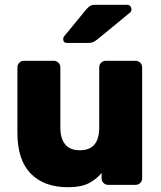

<svg xmlns="http://www.w3.org/2000/svg" viewBox="-20 -775 674 805"><path d="M53 0ZM80 -520H206Q217 -520 225 -512Q233 -504 233 -493V-240Q233 -195 253 -170Q273 -145 315 -145Q396 -145 396 -240V-493Q396 -504 404 -512Q412 -520 423 -520H549Q560 -520 568 -512Q576 -504 576 -493V-27Q576 -16 568 -8Q560 0 549 0H433Q422 0 414 -8Q406 -16 406 -27V-50Q385 -24 352.5 -7Q320 10 265 10Q165 10 109 -47Q53 -104 53 -218V-493Q53 -504 61 -512Q69 -520 80 -520ZM379 -755H512Q521 -755 526 -749.5Q531 -744 531 -735Q531 -728 526 -723L391 -612Q380 -603 371.5 -599Q363 -595 349 -595H261Q245 -595 245 -611Q245 -619 250 -624L342 -736Q353 -748 360 -751.5Q367 -755 379 -755Z"/></svg>

Font: Hezaedrus
Style: Bold
Weight: 700
Designer: Hubert & Fischer
Foundry: Hubert & Fischer
Version: Version 1.10;September 3, 2019;FontCreator 11.5.0.2425 64-bi